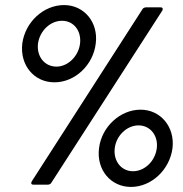

<svg xmlns="http://www.w3.org/2000/svg" viewBox="-20 -729 722 758"><path d="M195 -404C276 -404 348 -472 358 -557C369 -641 312 -709 233 -709C151 -709 79 -641 68 -557C58 -472 114 -404 195 -404ZM112 0H168C174 0 180 -2 183 -8L620 -686C625 -694 622 -700 614 -700H557C552 -700 545 -698 542 -692L106 -14C101 -6 103 0 112 0ZM203 -466C156 -466 124 -506 130 -557C137 -607 178 -647 225 -647C271 -647 302 -607 296 -557C290 -507 248 -466 203 -466ZM497 9C578 9 650 -59 661 -144C671 -228 614 -296 535 -296C454 -296 381 -228 371 -144C360 -59 417 9 497 9ZM505 -53C459 -53 427 -93 433 -144C439 -194 481 -234 527 -234C573 -234 605 -194 599 -144C593 -94 552 -53 505 -53Z"/></svg>

Font: Barlow Condensed SemiBold
Style: Italic
Weight: 600
Width: 3
Italic angle: -7°
Designer: Jeremy Tribby
Foundry: Tribby Type
Version: Version 1.422;hotconv 1.0.109;makeotfexe 2.5.65596